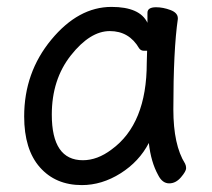

<svg xmlns="http://www.w3.org/2000/svg" viewBox="-20 -512 615 556"><path d="M220 -48Q262 -48 303 -79Q405 -153 405 -330L406 -365H397Q388 -365 383 -372Q354 -422 298 -422Q241 -422 185.5 -352Q130 -282 130 -180Q130 -48 220 -48ZM217 24Q141 24 95.5 -27.5Q50 -79 50 -175Q50 -302 128.5 -397Q207 -492 303 -492Q385 -492 407 -446V-475Q407 -491 432 -491Q452 -491 473.5 -483Q495 -475 495 -459V-457Q482 -368 482 -195Q482 -92 516 -38Q519 -32 519 -25Q519 -16 504 1.5Q489 19 470 19Q450 19 438 -5Q417 -43 411 -98Q383 -44 329 -10Q275 24 217 24Z"/></svg>

Font: LXGW WenKai Medium
Style: Regular
Weight: 500
Designer: LXGW / Fontworks Inc.
Foundry: LXGW / Fontworks Inc.
Version: Version 1.501; October 10, 2024